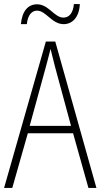

<svg xmlns="http://www.w3.org/2000/svg" viewBox="-20 -918 491 938"><path d="M82 -800H111C116 -847 137 -866 161 -866C205 -866 233 -800 291 -800C333 -800 367 -833 370 -898H341C337 -853 317 -832 290 -832C245 -832 218 -897 161 -897C117 -897 88 -864 82 -800ZM412 0H451L250 -715H204L0 0H40L116 -267H337ZM249 -591 327 -303H125L204 -591C212 -623 220 -649 227 -679C234 -649 242 -621 249 -591Z"/></svg>

Font: Noto Sans Gurmukhi UI Condensed ExtraLight
Style: Regular
Weight: 200
Width: 3
Designer: Jelle Bosma - Monotype Design Team
Foundry: Monotype Imaging Inc.
Version: Version 2.004